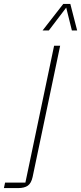

<svg xmlns="http://www.w3.org/2000/svg" viewBox="-37 -963 415 983"><path d="M-17 0 -11 -28H93L240 -729H271L130 -57Q123 -25 105.5 -12.5Q88 0 55 0ZM181 -807 287 -943H323L358 -807H331L302 -924L213 -807Z"/></svg>

Font: Hubot Sans Condensed ExtraLight
Style: Italic
Weight: 200
Width: 3
Italic angle: -12.0243°
Designer: Deni Anggara
Foundry: GitHub, Inc., Subsidiary of Microsoft Corporation
Version: Version 2.000